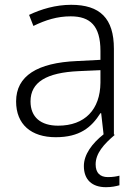

<svg xmlns="http://www.w3.org/2000/svg" viewBox="-20 -654 576 799"><path d="M378 30C378 -16 412 -54 458 -93L454 -94V-451C454 -578 396 -634 276 -634C212 -634 151 -616 101 -592L119 -546C170 -571 219 -586 274 -586C355 -586 398 -547 398 -442V-405L301 -400C135 -393 47 -338 47 -232C47 -136 110 -83 212 -83C311 -83 360 -123 398 -183H401L411 -95C363 -57 329 -11 329 37C329 94 363 125 421 125C445 125 462 121 477 117V77C466 80 450 83 429 83C396 83 378 65 378 30ZM308 -358 398 -362V-310C397 -198 333 -131 222 -131C150 -131 107 -166 107 -232C107 -312 173 -352 308 -358Z"/></svg>

Font: Noto Sans Telugu UI Light
Style: Regular
Weight: 300
Designer: Jelle Bosma - Monotype Design Team
Foundry: Monotype Imaging Inc.
Version: Version 2.005